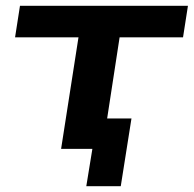

<svg xmlns="http://www.w3.org/2000/svg" viewBox="-20 -514 669 663"><path d="M278 129 299 0H191L251 -385H32L49 -494H629L612 -385H393L350 -105H434L397 129Z"/></svg>

Font: Nunito Sans 10pt Expanded
Style: Bold Italic
Weight: 700
Width: 7
Italic angle: -9°
Designer: Vernon Adams
Foundry: Vernon Adams
Version: Version 3.101;gftools[0.9.27]